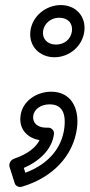

<svg xmlns="http://www.w3.org/2000/svg" viewBox="-20 -531 355 758"><path d="M201 -355C167 -355 146 -378 150 -408C154 -438 180 -461 214 -461C248 -461 268 -439 264 -408C260 -377 235 -355 201 -355ZM195 -305C254 -305 306 -349 313 -408C320 -467 279 -511 220 -511C162 -511 107 -468 100 -408C93 -348 137 -305 195 -305ZM80 151 74 132C140 103 186 56 193 -2C195 -17 182 -27 171 -27H162C128 -27 108 -46 111 -73C114 -98 139 -119 176 -119C219 -119 242 -92 234 -26C224 54 171 117 80 151ZM38 192C41 203 54 210 67 206C188 170 270 84 284 -26C294 -108 258 -169 182 -169C127 -169 68 -134 61 -73C54 -19 91 15 136 22C123 50 90 77 37 95C20 101 14 117 18 129Z"/></svg>

Font: Falling Sky
Style: ExtOuObl
Weight: 400
Designer: Paul D. Hunt
Foundry: Adobe Systems Incorporated
Version: Version 1.02